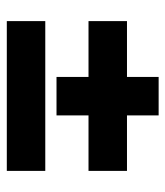

<svg xmlns="http://www.w3.org/2000/svg" viewBox="19 -519 486 564"><g transform="rotate(90 262.0 -237.0)"><path d="M319 -367V-460H206V-367H42V-254H206V-160H319V-254H482V-367ZM42 -14H482V-127H42Z"/></g></svg>

Font: FilmFarsi Display
Style: Regular
Weight: 400
Designer: Borna Izadpanah
Foundry: Borna Izadpanah
Version: Version 1.000;PS 001.000;hotconv 1.0.88;makeotf.lib2.5.64775